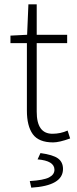

<svg xmlns="http://www.w3.org/2000/svg" viewBox="-20 -639 352 878"><path d="M229 137.2Q229 96.2 151.9 89.8L165 61Q222.2 68.8 245.1 85.4Q268.1 102.1 268.1 133.8Q268.1 210.4 123 219.2L116.2 189Q179.2 185.1 204.1 172.4Q229 159.7 229 137.2ZM223.1 12.2Q157.2 12.2 129.9 -25.4Q103 -63 103 -132.8V-441.9H27.8V-476.1L104 -480L109.9 -619.1H147.9V-480H287.1V-441.9H147.9V-128.9Q147.5 -27.3 219.7 -27.3Q256.8 -27.3 289.1 -42L300.8 -5.9Q251 12.2 223.1 12.2Z"/></svg>

Font: SourceSansPro-Light
Style: Regular
Weight: 300
Designer: Paul D. Hunt
Foundry: Adobe Systems Incorporated
Version: Version 2.020;PS 2.0;hotconv 1.0.86;makeotf.lib2.5.63406